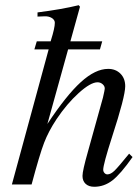

<svg xmlns="http://www.w3.org/2000/svg" viewBox="-20 -713 540 742"><path d="M243.2 -522 163.1 -233.9Q236.3 -344.7 292.5 -395.8Q348.6 -446.8 397.9 -446.8Q427.2 -446.8 445.6 -428.2Q463.9 -409.7 463.9 -379.9Q463.9 -339.8 413.1 -184.1Q378.9 -77.6 378.9 -57.1Q378.9 -49.8 383.8 -44.4Q388.7 -39.1 395 -39.1Q407.7 -39.1 422.4 -53.2Q437 -67.4 479 -119.1L492.2 -106Q445.8 -40 414.1 -15.6Q382.3 8.8 344.2 8.8Q323.2 8.8 311 -2.4Q298.8 -13.7 298.8 -33.2Q298.8 -53.2 319.8 -127L377.9 -335.9Q384.8 -365.7 384.8 -370.1Q385.3 -379.9 376.7 -387.5Q368.2 -395 356.9 -395Q330.1 -395 284.2 -353.5Q238.3 -312 198.2 -252Q167.5 -205.6 150.4 -161.1Q133.3 -116.7 102.1 0H25.9L168 -522H112.8L122.1 -553.2H175.8L176.8 -557.1Q191.9 -605 191.9 -625Q191.9 -636.2 179.9 -643.6Q168 -650.9 150.9 -649.9L125 -648.9V-665Q218.3 -676.8 284.2 -692.9L289.1 -687L252 -553.2H375L366.2 -522Z"/></svg>

Font: Accordance
Style: Italic
Weight: 400
Italic angle: -11°
Version: Version 1.2 (build January 31, 2020) Miklal Software Solutio